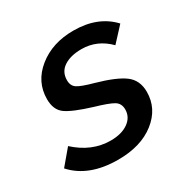

<svg xmlns="http://www.w3.org/2000/svg" viewBox="-154 -649 760 775"><g transform="rotate(-30 226.0 -261.0)"><path d="M-25 -69 34 -139Q107 -72 195 -72Q246 -72 277 -94Q308 -116 308 -152Q308 -180 286.5 -193Q265 -206 203 -224Q118 -250 86.5 -272.5Q55 -295 55 -345Q55 -426 121 -479Q187 -532 285 -532Q399 -532 464 -462L403 -396Q349 -451 276 -451Q225 -451 194 -430.5Q163 -410 163 -371Q163 -345 181 -333Q199 -321 254 -306Q343 -281 381 -252.5Q419 -224 419 -170Q419 -92 354 -41Q289 10 183 10Q46 10 -25 -69Z"/></g></svg>

Font: Raleway-v4020 SemiBold
Style: Italic
Weight: 600
Italic angle: -12°
Designer: Matt McInerney, Pablo Impallari, Rodrigo Fuenzalida
Foundry: Matt McInerney, Pablo Impallari, Rodrigo Fuenzalida
Version: Version 4.020;PS 004.020;hotconv 1.0.88;makeotf.lib2.5.64775